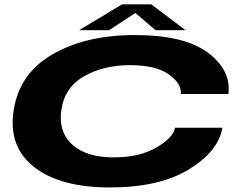

<svg xmlns="http://www.w3.org/2000/svg" viewBox="-20 -840 1104 865"><path d="M475.5 4.5Q698.5 4.5 831.2 -77Q964 -158.5 982 -264.5H768.5Q761 -220 684.8 -175.5Q608.5 -131 491.5 -131Q371.5 -131 307.8 -186.5Q244 -242 255.5 -338.5Q268.5 -444 356.8 -495.2Q445 -546.5 565 -546.5Q682.5 -546.5 740.8 -504.8Q799 -463 794.5 -416.5H1009Q1022 -524 916.2 -603Q810.5 -682 587.5 -682Q365 -682 214.8 -594.2Q64.5 -506.5 41 -338.5Q17.5 -177.5 135 -86.5Q252.5 4.5 475.5 4.5ZM336.5 -704H471.5L590 -781.5L681 -704H816L661.5 -820.5H530Z"/></svg>

Font: Anybody ExtraExpanded
Style: Bold Italic
Weight: 700
Width: 8
Italic angle: -10°
Version: Version 1.113;gftools[0.9.25]